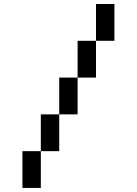

<svg xmlns="http://www.w3.org/2000/svg" viewBox="-20 -838 676 949"><path d="M363.6 -636.4V-454.5H454.5V-636.4ZM90.9 -90.9V90.9H181.8V-90.9ZM181.8 -272.7V-90.9H272.7V-272.7ZM272.7 -454.5V-272.7H363.6V-454.5ZM454.5 -818.2V-636.4H545.5V-818.2Z"/></svg>

Font: Departure Mono
Style: Regular
Weight: 400
Monospace: yes
Designer: Helena Zhang
Version: Version 1.500;Glyphs 3.3.1 (3343)